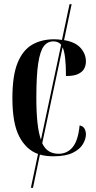

<svg xmlns="http://www.w3.org/2000/svg" viewBox="-20 -734 459 914"><path d="M127 160 161 -1Q105 -21 72 -83.5Q39 -146 39 -267Q39 -375 64 -435.5Q89 -496 133.5 -521.5Q178 -547 237 -547Q257 -547 275 -544L311 -714H321L285 -543Q339 -534 364 -505.5Q389 -477 389 -441Q389 -424 381.5 -408.5Q374 -393 353.5 -382.5Q333 -372 294 -372Q294 -475 278 -509L181 -52Q194 -25 213.5 -13.5Q233 -2 259 -2Q300 -2 326 -33.5Q352 -65 359 -137Q375 -134 382 -122Q389 -110 389 -94Q389 -73 375 -48.5Q361 -24 327 -7Q293 10 234 10Q198 10 170 2L137 160ZM153 -268Q153 -130 175 -69L271 -521Q258 -537 234 -537Q206 -537 188.5 -514Q171 -491 162 -433Q153 -375 153 -268Z"/></svg>

Font: Noto Serif Display ExtraCondensed SemiBold
Style: Regular
Weight: 600
Width: 2
Designer: Monotype Design Team
Foundry: Monotype Imaging Inc.
Version: Version 2.009